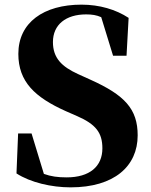

<svg xmlns="http://www.w3.org/2000/svg" viewBox="-20 -787 652 827"><path d="M316 -468C246 -500 208 -537 208 -606C208 -681 264 -725 351 -725C376 -725 396 -722 416 -713L467 -547H525L534 -710C479 -746 409 -767 331 -767C168 -767 59 -690 59 -555C59 -435 130 -368 264 -308L312 -287C392 -252 421 -216 421 -148C421 -70 366 -23 267 -23C229 -23 199 -27 169 -38L116 -212H58L51 -40C111 -1 202 20 284 20C472 20 573 -71 573 -204C573 -317 518 -377 369 -444Z"/></svg>

Font: Noto Serif CJK JP Black
Style: Regular
Weight: 900
Designer: Ryoko NISHIZUKA 西塚涼子 (kana & ideographs); Frank Grießhammer (Latin, Greek & Cyrillic); Wenlong ZHANG 张文龙 (bopomofo); San
Foundry: Adobe Systems Incorporated
Version: Version 1.001;PS 1.001;hotconv 16.6.54;makeotf.lib2.5.65590